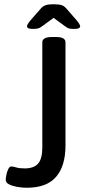

<svg xmlns="http://www.w3.org/2000/svg" viewBox="-20 -876 401 903"><path d="M106 7Q84 7 61 3Q38 -1 22.5 -9Q7 -17 7 -30Q7 -38 10 -53.5Q13 -69 19 -81Q25 -93 33 -93Q43 -93 56.5 -88.5Q70 -84 97 -84Q139 -84 159 -106.5Q179 -129 179 -182V-677Q179 -689 190 -695.5Q201 -702 226 -702H242Q267 -702 277.5 -695.5Q288 -689 288 -677V-192Q288 -96 244 -44.5Q200 7 106 7ZM136 -740Q119 -740 113 -743.5Q107 -747 107 -752Q107 -761 124 -781L173 -837Q182 -847 194.5 -851.5Q207 -856 232 -856Q258 -856 270.5 -851.5Q283 -847 292 -836L340 -781Q357 -761 357 -752Q357 -747 351 -743.5Q345 -740 329 -740Q317 -740 307.5 -741.5Q298 -743 288 -751L232 -792L176 -751Q167 -744 157.5 -742Q148 -740 136 -740Z"/></svg>

Font: Asap Semi Condensed Medium
Style: Regular
Weight: 500
Width: 4
Designer: Pablo Cosgaya
Foundry: Omnibus-Type
Version: Version 3.001; ttfautohint (v1.8.4.7-5d5b)